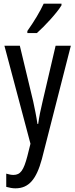

<svg xmlns="http://www.w3.org/2000/svg" viewBox="-20 -786 410 1046"><path d="M315 -757V-766H218C197 -721 167 -671 129 -617V-606H181C222 -642 290 -715 315 -757ZM4 -537 146 -3 129 65C109 141 92 167 53 167C41 167 27 164 14 160V232C32 237 48 240 64 240C137 240 178 191 208 81L366 -537H283L212 -233C201 -188 193 -148 188 -111H184C178 -153 169 -195 161 -233L88 -537Z"/></svg>

Font: Noto Sans Gurmukhi UI ExtraCondensed
Style: Regular
Weight: 400
Width: 2
Designer: Jelle Bosma - Monotype Design Team
Foundry: Monotype Imaging Inc.
Version: Version 2.004